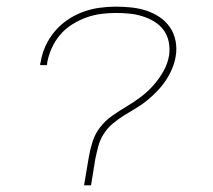

<svg xmlns="http://www.w3.org/2000/svg" viewBox="-20 -558 640 578"><path d="M233 0 247 -83Q251 -107 258.5 -131Q266 -155 281.5 -175Q297 -195 318.5 -210Q340 -225 362 -238Q384 -251 405 -267Q426 -283 443 -302.5Q460 -322 472.5 -344.5Q485 -367 489 -391Q492 -412 488 -432Q484 -452 472.5 -467.5Q461 -483 444.5 -493Q428 -503 409 -509Q390 -515 369.5 -517Q349 -519 328 -519Q306 -519 283.5 -516Q261 -513 239 -505Q217 -497 196.5 -484Q176 -471 160.5 -452.5Q145 -434 135.5 -412.5Q126 -391 122 -369Q122 -367 122 -365.5Q122 -364 121 -362H101Q101 -364 101 -366Q101 -368 102 -369Q106 -395 116.5 -418.5Q127 -442 144 -462.5Q161 -483 183 -498Q205 -513 229.5 -522Q254 -531 279 -534.5Q304 -538 328 -538Q352 -538 375.5 -535.5Q399 -533 420.5 -526Q442 -519 460.5 -506.5Q479 -494 491.5 -476Q504 -458 508.5 -435Q513 -412 509 -389Q506 -370 498 -351Q490 -332 478.5 -315Q467 -298 452.5 -283Q438 -268 422 -255Q406 -242 388 -231.5Q370 -221 352.5 -210Q335 -199 319 -185.5Q303 -172 292 -154.5Q281 -137 276 -118Q271 -99 267 -80L254 0Z"/></svg>

Font: Iosevka Curly ThExObl
Style: Regular
Weight: 100
Width: 7
Italic angle: -9°
Monospace: yes
Designer: Belleve Invis
Foundry: Belleve Invis
Version: Version 11.1.0; ttfautohint (v1.8.3)